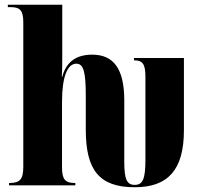

<svg xmlns="http://www.w3.org/2000/svg" viewBox="-20 -780 856 808"><path d="M547 8C686 8 754 -64 754 -232V-536H544V-526H546C581 -526 592 -509 592 -456V-108C592 -27 581 -2 547 -2C514 -2 503 -25 503 -99V-357C503 -492 457 -550 368 -550C295 -550 257 -514 242 -457H240C242 -486 242 -515 242 -544V-760H13V-750H25C65 -750 78 -735 78 -686V-78C78 -26 64 -10 21 -10H18V0H297V-10H294C254 -10 241 -26 241 -75V-352C241 -457 264 -512 301 -512C331 -512 341 -480 341 -377V-234C341 -65 397 8 547 8Z"/></svg>

Font: Noto Serif Display ExtraCondensed Black
Style: Regular
Weight: 900
Width: 2
Designer: Monotype Design Team
Foundry: Monotype Imaging Inc.
Version: Version 2.009